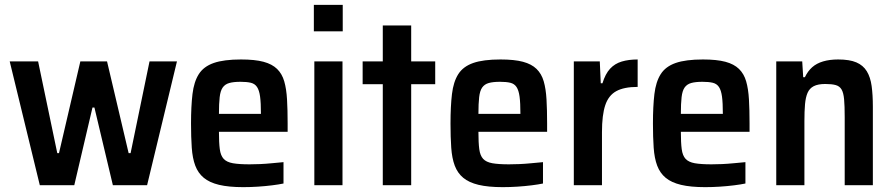

<svg xmlns="http://www.w3.org/2000/svg" viewBox="-20 -763 3678 791"><path d="M144 0 20 -510H137L216 -132H223L311 -510H421L510 -132H518L596 -510H709L586 0H445L369 -320H361L286 0Z M982 8Q922 8 882.5 -1.5Q843 -11 819.5 -30.5Q796 -50 784.5 -80.5Q773 -111 770 -154.5Q767 -198 767 -254Q767 -325 773 -375.5Q779 -426 799 -457.5Q819 -489 860.5 -503.5Q902 -518 973 -518Q1030 -518 1065.5 -508.5Q1101 -499 1121.5 -479Q1142 -459 1151 -428Q1160 -397 1162.5 -353.5Q1165 -310 1165 -255V-220H882Q882 -175 885.5 -148.5Q889 -122 901.5 -108.5Q914 -95 939.5 -90.5Q965 -86 1008 -86Q1028 -86 1051 -87Q1074 -88 1099.5 -90.5Q1125 -93 1148 -95V-7Q1129 -3 1101 0.5Q1073 4 1042.5 6Q1012 8 982 8ZM1055 -276V-294Q1055 -339 1051.5 -365Q1048 -391 1039 -404.5Q1030 -418 1013.5 -422Q997 -426 971 -426Q942 -426 924.5 -421Q907 -416 897.5 -402.5Q888 -389 885 -362.5Q882 -336 882 -294H1073Z M1273 -634V-743H1392V-634ZM1275 0V-510H1391V0Z M1557 0V-416H1474V-510H1557V-658H1674V-510H1773V-416H1674V0Z M2051 8Q1991 8 1951.5 -1.5Q1912 -11 1888.5 -30.5Q1865 -50 1853.5 -80.5Q1842 -111 1839 -154.5Q1836 -198 1836 -254Q1836 -325 1842 -375.5Q1848 -426 1868 -457.5Q1888 -489 1929.5 -503.5Q1971 -518 2042 -518Q2099 -518 2134.5 -508.5Q2170 -499 2190.5 -479Q2211 -459 2220 -428Q2229 -397 2231.5 -353.5Q2234 -310 2234 -255V-220H1951Q1951 -175 1954.5 -148.5Q1958 -122 1970.5 -108.5Q1983 -95 2008.5 -90.5Q2034 -86 2077 -86Q2097 -86 2120 -87Q2143 -88 2168.5 -90.5Q2194 -93 2217 -95V-7Q2198 -3 2170 0.5Q2142 4 2111.5 6Q2081 8 2051 8ZM2124 -276V-294Q2124 -339 2120.5 -365Q2117 -391 2108 -404.5Q2099 -418 2082.5 -422Q2066 -426 2040 -426Q2011 -426 1993.5 -421Q1976 -416 1966.5 -402.5Q1957 -389 1954 -362.5Q1951 -336 1951 -294H2142Z M2344 0V-510H2451L2455 -420H2462Q2474 -459 2493.5 -480Q2513 -501 2541.5 -509.5Q2570 -518 2607 -518V-405Q2551 -405 2519 -387.5Q2487 -370 2473.5 -329.5Q2460 -289 2460 -219V0Z M2885 8Q2825 8 2785.5 -1.5Q2746 -11 2722.5 -30.5Q2699 -50 2687.5 -80.5Q2676 -111 2673 -154.5Q2670 -198 2670 -254Q2670 -325 2676 -375.5Q2682 -426 2702 -457.5Q2722 -489 2763.5 -503.5Q2805 -518 2876 -518Q2933 -518 2968.5 -508.5Q3004 -499 3024.5 -479Q3045 -459 3054 -428Q3063 -397 3065.5 -353.5Q3068 -310 3068 -255V-220H2785Q2785 -175 2788.5 -148.5Q2792 -122 2804.5 -108.5Q2817 -95 2842.5 -90.5Q2868 -86 2911 -86Q2931 -86 2954 -87Q2977 -88 3002.5 -90.5Q3028 -93 3051 -95V-7Q3032 -3 3004 0.5Q2976 4 2945.5 6Q2915 8 2885 8ZM2958 -276V-294Q2958 -339 2954.5 -365Q2951 -391 2942 -404.5Q2933 -418 2916.5 -422Q2900 -426 2874 -426Q2845 -426 2827.5 -421Q2810 -416 2800.5 -402.5Q2791 -389 2788 -362.5Q2785 -336 2785 -294H2976Z M3178 0V-510H3285L3289 -445H3296Q3308 -470 3326 -486Q3344 -502 3371 -510Q3398 -518 3433 -518Q3480 -518 3508 -506Q3536 -494 3551 -469.5Q3566 -445 3571 -408.5Q3576 -372 3576 -323V0H3460V-280Q3460 -327 3457.5 -354Q3455 -381 3447 -394.5Q3439 -408 3423 -412.5Q3407 -417 3380 -417Q3350 -417 3332.5 -408Q3315 -399 3307 -380.5Q3299 -362 3296.5 -333.5Q3294 -305 3294 -264V0Z"/></svg>

Font: Saira SemiCondensed SemiBold
Style: Regular
Weight: 600
Width: 4
Designer: Hector Gatti with collaboration of the Omnibus-Type team
Foundry: Omnibus-Type
Version: Version 1.101